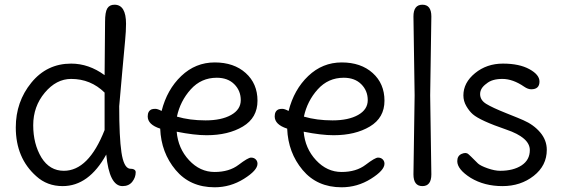

<svg xmlns="http://www.w3.org/2000/svg" viewBox="-20 -780 2380 815"><path d="M424 -228V-387Q365 -445 282 -445Q219 -445 170 -386.5Q121 -328 121 -248.5Q121 -169 156 -111Q191 -55 251 -55Q356 -55 424 -228ZM466 -760Q515 -760 515 -679Q515 -648 511 -607L499 -476Q488 -354 486 -329Q486 -198 495.5 -133.5Q505 -69 530 -64Q556 -64 556 -49Q556 -27 541.5 -8.5Q527 10 500 10Q444 10 431 -124Q357 10 246 10Q180 10 134 -32Q47 -109 47 -239Q47 -348 113 -429Q179 -510 282 -510Q357 -510 424 -461Q426 -647 426 -688Q426 -729 435.5 -744.5Q445 -760 466 -760Z M900 -450Q834 -450 789.5 -400.5Q745 -351 731 -285Q785 -269 852.5 -269Q920 -269 961 -292Q1002 -315 1002 -355Q1002 -395 974.5 -422.5Q947 -450 900 -450ZM857 -206Q805 -206 730 -221Q736 -150 782.5 -100Q829 -50 891 -50Q953 -50 993 -80.5Q1033 -111 1045.5 -111Q1058 -111 1065.5 -103.5Q1073 -96 1073 -85Q1073 -57 1015.5 -21Q958 15 891 15Q787 15 725.5 -58.5Q664 -132 660 -234Q607 -251 607 -286Q607 -309 624 -316Q630 -318 639.5 -318Q649 -318 666 -309Q689 -400 749.5 -457.5Q810 -515 891.5 -515Q973 -515 1023 -470Q1073 -425 1073 -352.5Q1073 -280 1011 -243Q949 -206 857 -206Z M1439 -450Q1373 -450 1328.5 -400.5Q1284 -351 1270 -285Q1324 -269 1391.5 -269Q1459 -269 1500 -292Q1541 -315 1541 -355Q1541 -395 1513.5 -422.5Q1486 -450 1439 -450ZM1396 -206Q1344 -206 1269 -221Q1275 -150 1321.5 -100Q1368 -50 1430 -50Q1492 -50 1532 -80.5Q1572 -111 1584.5 -111Q1597 -111 1604.5 -103.5Q1612 -96 1612 -85Q1612 -57 1554.5 -21Q1497 15 1430 15Q1326 15 1264.5 -58.5Q1203 -132 1199 -234Q1146 -251 1146 -286Q1146 -309 1163 -316Q1169 -318 1178.5 -318Q1188 -318 1205 -309Q1228 -400 1288.5 -457.5Q1349 -515 1430.5 -515Q1512 -515 1562 -470Q1612 -425 1612 -352.5Q1612 -280 1550 -243Q1488 -206 1396 -206Z M1811 -710 1806 -375 1811 -40Q1811 10 1773 10Q1735 10 1735 -40L1740 -375L1735 -710Q1735 -760 1773 -760Q1811 -760 1811 -710Z M2301 -144Q2301 -77 2245.5 -33.5Q2190 10 2113 10Q2036 10 1978 -25Q1921 -61 1921 -96Q1921 -119 1940 -127Q1959 -135 1969 -125Q1971 -124 2009 -86Q2020 -76 2050 -65.5Q2080 -55 2103 -55Q2159 -55 2194 -78Q2229 -101 2229 -143Q2229 -196 2129 -230Q2018 -268 1987 -295Q1972 -308 1959.5 -329.5Q1947 -351 1947 -375Q1947 -429 1996.5 -469.5Q2046 -510 2115 -510Q2184 -510 2227 -486.5Q2270 -463 2270 -434Q2270 -401 2235 -401Q2221 -401 2205 -412Q2157 -445 2112.5 -445Q2068 -445 2045 -425Q2018 -406 2018 -380.5Q2018 -355 2044 -339Q2070 -323 2129 -299.5Q2188 -276 2201 -270Q2245 -251 2273 -218Q2301 -185 2301 -144Z"/></svg>

Font: Delius Swash Caps
Style: Regular
Weight: 400
Designer: Natalia Raices
Foundry: Natalia Raices
Version: Version 1.002